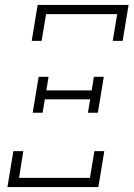

<svg xmlns="http://www.w3.org/2000/svg" viewBox="-20 -755 540 775"><path d="M108 -590 132 -735H499L475 -590H435L453 -698H166L148 -590ZM112 -300 136 -445H176L167 -390H350L359 -445H399L375 -300H335L344 -354H161L152 -300ZM10 0 34 -145H74L57 -37H343L361 -145H401L377 0Z"/></svg>

Font: Iosevka Slab XLtObl
Style: Regular
Weight: 200
Italic angle: -9°
Monospace: yes
Designer: Belleve Invis
Foundry: Belleve Invis
Version: Version 11.1.1; ttfautohint (v1.8.3)